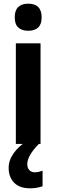

<svg xmlns="http://www.w3.org/2000/svg" viewBox="-20 -781 307 1042"><path d="M133 -761Q206 -761 206 -687Q206 -649 187 -631.5Q168 -614 133 -614Q99 -614 79.5 -631.5Q60 -649 60 -687Q60 -725 79 -743Q98 -761 133 -761ZM200 -546V0H66V-546ZM128 110Q128 130 139 142Q150 154 168 154Q183 154 193.5 151Q204 148 211 145V230Q199 234 182 237.5Q165 241 144 241Q86 241 56.5 210.5Q27 180 27 130Q27 88 54.5 50Q82 12 123 -13L191 0Q128 64 128 110Z"/></svg>

Font: Noto Sans Gurmukhi UI Condensed
Style: Bold
Weight: 700
Width: 3
Designer: Jelle Bosma - Monotype Design Team
Foundry: Monotype Imaging Inc.
Version: Version 2.004; ttfautohint (v1.8.4.7-5d5b)